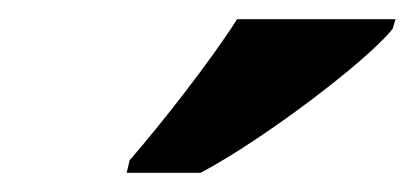

<svg xmlns="http://www.w3.org/2000/svg" viewBox="-20 -786 432 200"><path d="M112 -606H189C255 -641 363 -723 389 -756L392 -766H227C199 -722 148 -657 115 -619Z"/></svg>

Font: Noto Serif ExtraCondensed Black
Style: Italic
Weight: 900
Width: 2
Italic angle: -12°
Designer: Monotype Design Team
Foundry: Monotype Imaging Inc.
Version: Version 2.014